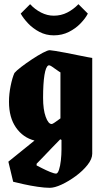

<svg xmlns="http://www.w3.org/2000/svg" viewBox="-20 -713 501 918"><path d="M218 185Q194 185 160 180Q126 175 94.5 168Q63 161 43 156L20 60L145 -41Q90 -55 56.5 -103Q23 -151 23 -226Q23 -264 31 -303Q39 -342 49 -364Q58 -375 81.5 -393Q105 -411 133 -429.5Q161 -448 184.5 -460.5Q208 -473 218 -473Q223 -473 244.5 -469.5Q266 -466 295 -460.5Q324 -455 352.5 -449Q381 -443 400.5 -439.5Q420 -436 421 -436V22Q421 47 398.5 75.5Q376 104 342 129Q308 154 274.5 169.5Q241 185 218 185ZM227 -120Q231 -120 241 -127Q251 -134 260 -140.5Q269 -147 269 -147V-367Q266 -368 253.5 -377Q241 -386 228.5 -394.5Q216 -403 211 -400Q199 -394 192.5 -354Q186 -314 186 -245Q186 -189 198.5 -154.5Q211 -120 227 -120ZM248 117Q256 117 262 99Q268 81 271 54Q274 27 274 2V-44L268 -47Q252 -31 229.5 -7.5Q207 16 186.5 37.5Q166 59 155 70V78Q163 82 181.5 91.5Q200 101 219.5 109Q239 117 248 117ZM237 -544Q200 -544 168.5 -560.5Q137 -577 114 -601.5Q91 -626 79 -648L124 -693Q147 -668 176.5 -653Q206 -638 237 -638Q272 -638 301.5 -653Q331 -668 355 -693L400 -648Q389 -626 365.5 -601.5Q342 -577 309.5 -560.5Q277 -544 237 -544Z"/></svg>

Font: Grenze Gotisch Black
Style: Regular
Weight: 900
Designer: Renata Polastri
Foundry: Omnibus-Type
Version: Version 1.001